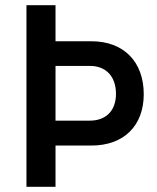

<svg xmlns="http://www.w3.org/2000/svg" viewBox="-20 -720 604 740"><path d="M82 0H194V-159H332C457 -159 534 -235 534 -357C534 -482 457 -561 332 -561H194V-700H82ZM326 -255H194V-466H326C389 -466 427 -425 427 -358C427 -294 389 -255 326 -255Z"/></svg>

Font: Finlandica Medium
Style: Regular
Weight: 500
Designer: Niklas Ekholm, Juho Hiilivirta, Jaakko Suomalainen
Foundry: Helsinki Type Studio
Version: Version 2.000;Glyphs 3.2 (3202)